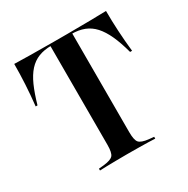

<svg xmlns="http://www.w3.org/2000/svg" viewBox="-135 -691 793 811"><g transform="rotate(-30 261.5 -285.5)"><path d="M254 -2.4Q227.4 -2.4 203.6 -2Q179.8 -1.6 160.1 -1.2Q140.3 -0.8 126.6 0V-8.9L151.6 -11.3Q187.1 -15.3 197.6 -27.8Q208.1 -40.3 208.1 -78.2V-201.6H314.5V-78.2Q314.5 -40.3 325 -27.8Q335.5 -15.3 371 -11.3L396 -8.9V0Q382.3 -0.8 362.9 -1.2Q343.5 -1.6 319.4 -2Q295.2 -2.4 269.4 -2.4H261.3ZM212.9 -559.7Q177.4 -559.7 150.4 -549.2Q123.4 -538.7 102.8 -516.1Q82.3 -493.5 66.1 -457.3Q50 -421 35.5 -370.2H26.6Q32.3 -422.6 35.1 -473Q37.9 -523.4 37.9 -571Q69.4 -570.2 115.3 -569.4Q161.3 -568.5 229 -568.5H294.4Q362.1 -568.5 408.1 -569.4Q454 -570.2 485.5 -571Q485.5 -523.4 488.3 -473Q491.1 -422.6 496.8 -370.2H487.1Q473.4 -421 456.9 -457.3Q440.3 -493.5 419.8 -516.1Q399.2 -538.7 372.2 -549.2Q345.2 -559.7 309.7 -559.7ZM208.1 -201.6V-562.9H314.5V-201.6Z"/></g></svg>

Font: Playfair 144pt SemiCondensed SemiBold
Style: Regular
Weight: 600
Width: 4
Designer: Claus Eggers Sørensen
Foundry: Claus Eggers Sørensen
Version: Version 2.203